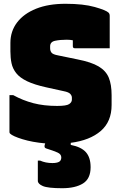

<svg xmlns="http://www.w3.org/2000/svg" viewBox="-20 -740 640 1015"><path d="M459 144Q459 205 418.5 230Q378 255 309 255Q233 255 206.5 243.5Q180 232 180 216V109H192Q221 122 257 122Q280 122 292 115.5Q304 109 304 92Q304 75 283.5 66Q263 57 225 45Q216 42 215.5 35.5Q215 29 217 24Q218 21 219 18Q151 12 99 -4Q47 -20 33 -34Q30 -37 30 -42V-237H50Q101 -209 156.5 -194.5Q212 -180 282 -180Q332 -180 346 -190Q360 -200 360 -213V-224Q360 -234 351.5 -243.5Q343 -253 317 -258L226 -278Q162 -292 123.5 -310.5Q85 -329 66 -353Q47 -377 41 -405.5Q35 -434 35 -468V-513Q35 -575 70.5 -621.5Q106 -668 171 -694Q236 -720 326 -720Q421 -720 481 -703Q541 -686 554 -673Q560 -667 560 -656V-485H375Q365 -485 365 -496V-527Q351 -530 332 -530Q298 -530 271.5 -524.5Q245 -519 245 -495V-485Q245 -471 252.5 -461.5Q260 -452 288 -447L390 -426Q462 -412 501 -389Q540 -366 555 -329.5Q570 -293 570 -237V-185Q570 -97 512.5 -47.5Q455 2 354 15V26Q410 37 434.5 65Q459 93 459 144Z"/></svg>

Font: Recursive Sn Lnr St XBk
Style: Regular
Weight: 1000
Version: Version 1.079;hotconv 1.0.112;makeotfexe 2.5.65598; ttfautoh